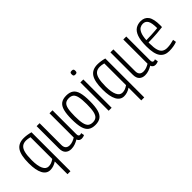

<svg xmlns="http://www.w3.org/2000/svg" viewBox="22 -1539 2561 2561"><g transform="rotate(-45 1302.5 -258.5)"><path d="M352 -525V210H296V-30Q237 10 175 10Q106 10 69.5 -58.5Q33 -127 33 -258Q33 -410 78 -477Q123 -544 222 -544Q251 -544 282.5 -539.5Q314 -535 352 -525ZM296 -488Q272 -494 254.5 -496.5Q237 -499 222 -499Q176 -499 147 -476Q118 -453 104.5 -400Q91 -347 91 -257Q91 -151 117.5 -95.5Q144 -40 192 -40Q219 -40 242.5 -48.5Q266 -57 296 -77Z M571 10Q521 10 489.5 -19.5Q458 -49 458 -114V-534H514V-122Q514 -83 533.5 -62Q553 -41 592 -41Q620 -41 647.5 -51Q675 -61 701 -77V-534H757V-85Q757 -61 765 -51.5Q773 -42 786 -42Q799 -42 812 -49L821 -3Q795 10 768 10Q746 10 730 -1Q714 -12 708 -33Q676 -14 642 -2Q608 10 571 10Z M853 -268Q853 -368 869.5 -428.5Q886 -489 923.5 -516.5Q961 -544 1025 -544Q1089 -544 1127 -516.5Q1165 -489 1181 -428.5Q1197 -368 1197 -268Q1197 -166 1180 -105Q1163 -44 1125.5 -17Q1088 10 1025 10Q963 10 925 -17Q887 -44 870 -105Q853 -166 853 -268ZM911 -268Q911 -179 922.5 -129Q934 -79 959 -59Q984 -39 1025 -39Q1066 -39 1091 -59Q1116 -79 1127.5 -129Q1139 -179 1139 -268Q1139 -355 1128 -405Q1117 -455 1092 -475Q1067 -495 1025 -495Q983 -495 958 -475Q933 -455 922 -405Q911 -355 911 -268Z M1311 -655Q1292 -655 1284.5 -662.5Q1277 -670 1277 -691Q1277 -712 1284 -719.5Q1291 -727 1311 -727Q1331 -727 1338.5 -719.5Q1346 -712 1346 -691Q1346 -671 1338.5 -663Q1331 -655 1311 -655ZM1283 0V-534H1339V0Z M1744 -525V210H1688V-30Q1629 10 1567 10Q1498 10 1461.5 -58.5Q1425 -127 1425 -258Q1425 -410 1470 -477Q1515 -544 1614 -544Q1643 -544 1674.5 -539.5Q1706 -535 1744 -525ZM1688 -488Q1664 -494 1646.5 -496.5Q1629 -499 1614 -499Q1568 -499 1539 -476Q1510 -453 1496.5 -400Q1483 -347 1483 -257Q1483 -151 1509.5 -95.5Q1536 -40 1584 -40Q1611 -40 1634.5 -48.5Q1658 -57 1688 -77Z M1963 10Q1913 10 1881.5 -19.5Q1850 -49 1850 -114V-534H1906V-122Q1906 -83 1925.5 -62Q1945 -41 1984 -41Q2012 -41 2039.5 -51Q2067 -61 2093 -77V-534H2149V-85Q2149 -61 2157 -51.5Q2165 -42 2178 -42Q2191 -42 2204 -49L2213 -3Q2187 10 2160 10Q2138 10 2122 -1Q2106 -12 2100 -33Q2068 -14 2034 -2Q2000 10 1963 10Z M2419 10Q2332 10 2288.5 -50.5Q2245 -111 2245 -253Q2245 -365 2268.5 -428.5Q2292 -492 2333.5 -518Q2375 -544 2428 -544Q2502 -544 2539 -491.5Q2576 -439 2576 -319Q2576 -313 2575.5 -302Q2575 -291 2575 -286Q2541 -281 2468.5 -275Q2396 -269 2303 -268Q2303 -258 2303 -247Q2303 -168 2316.5 -123Q2330 -78 2358 -59Q2386 -40 2428 -40Q2462 -40 2495.5 -46Q2529 -52 2559 -61L2567 -15Q2536 -3 2498 3.5Q2460 10 2419 10ZM2304 -310Q2352 -310 2396.5 -312.5Q2441 -315 2474.5 -317.5Q2508 -320 2520 -322Q2520 -420 2496.5 -459.5Q2473 -499 2425 -499Q2396 -499 2370.5 -484Q2345 -469 2327 -428Q2309 -387 2304 -310Z"/></g></svg>

Font: Georama SemiCondensed Light
Style: Regular
Weight: 300
Width: 4
Designer: Jean-Baptiste Levee
Foundry: Production Type
Version: Version 1.000